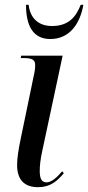

<svg xmlns="http://www.w3.org/2000/svg" viewBox="-20 -767 366 797"><path d="M189 -605C267 -605 312 -666 326 -747H315C295 -696 264 -659 196 -659C135 -659 104 -697 99 -747H88C88 -660 117 -605 189 -605ZM138 10C189 10 217 -15 245 -48L238 -56C217 -31 194 -10 173 -10C151 -10 145 -29 145 -57C145 -77 147 -103 156 -143L240 -536H68L66 -526H78C117 -526 126 -517 126 -496C126 -483 124 -468 120 -452L67 -196C56 -145 51 -108 51 -82C51 -21 81 10 138 10Z"/></svg>

Font: Noto Serif Display ExtraCondensed Medium
Style: Italic
Weight: 500
Width: 2
Italic angle: -12°
Designer: Monotype Design Team
Foundry: Monotype Imaging Inc.
Version: Version 2.009